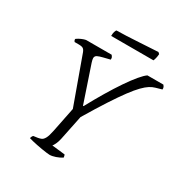

<svg xmlns="http://www.w3.org/2000/svg" viewBox="-195 -1003 1090 1148"><g transform="rotate(30 350.0 -429.0)"><path d="M310 0Q303 0 288 -2Q273 -4 254 -7Q235 -10 216.5 -14Q198 -18 182.5 -21.5Q167 -25 159 -28Q161 -36 164 -41.5Q167 -47 170 -49L199 -53Q211 -55 222 -59.5Q233 -64 242.5 -81Q252 -98 260 -138L294 -307L177 -631Q171 -647 162 -653Q153 -659 131 -659H103Q101 -662 98.5 -666Q96 -670 97 -677Q103 -682 115 -688.5Q127 -695 140 -699.5Q153 -704 159 -704H333Q335 -701 339.5 -694.5Q344 -688 343 -676L295 -664Q274 -659 260.5 -652.5Q247 -646 247 -631Q247 -627 248.5 -619.5Q250 -612 253 -603L337 -354H341Q376 -419 411 -477.5Q446 -536 478 -583Q510 -630 536.5 -661.5Q563 -693 580 -704H690Q693 -701 697 -694Q701 -687 700 -676L658 -664Q640 -659 621.5 -647.5Q603 -636 579.5 -612Q556 -588 525.5 -547Q495 -506 454 -443Q413 -380 358 -288L323 -118Q318 -95 310 -78.5Q302 -62 297 -57L387 -47Q389 -43 390 -39.5Q391 -36 392 -28Q374 -16 350.5 -8Q327 0 310 0ZM274 -800Q274 -818 277.5 -829Q281 -840 285 -844Q314 -844 354.5 -846Q395 -848 437.5 -850.5Q480 -853 514.5 -855Q549 -857 567 -858L577 -849Q576 -833 572.5 -819.5Q569 -806 566 -800Z"/></g></svg>

Font: Texturina 12pt Thin
Style: Italic
Weight: 250
Italic angle: -11°
Designer: Guillermo Torres Carreño
Foundry: Omnibus-Type
Version: Version 1.002